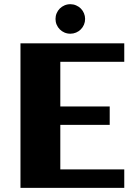

<svg xmlns="http://www.w3.org/2000/svg" viewBox="-20 -914 665 934"><path d="M584.5 0H79.6V-703.1H584.5V-613.3H273.4V-396H513.7V-306.6H273.4V-89.8H584.5ZM394 -821.8Q394 -807.1 388.4 -793.9Q382.8 -780.8 373 -771Q363.3 -761.2 350.1 -755.6Q336.9 -750 322.3 -750Q307.1 -750 293.9 -755.6Q280.8 -761.2 271 -771Q261.2 -780.8 255.6 -793.9Q250 -807.1 250 -821.8Q250 -836.4 255.6 -849.6Q261.2 -862.8 271 -872.6Q280.8 -882.3 293.9 -887.9Q307.1 -893.6 322.3 -893.6Q336.9 -893.6 350.1 -887.9Q363.3 -882.3 373 -872.6Q382.8 -862.8 388.4 -849.6Q394 -836.4 394 -821.8Z"/></svg>

Font: Aclonica
Style: Regular
Weight: 400
Designer: Astigmatic (AOETI)
Foundry: Astigmatic (AOETI)
Version: Version 1.000